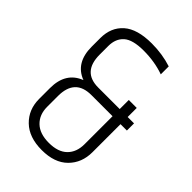

<svg xmlns="http://www.w3.org/2000/svg" viewBox="-204 -757 853 853"><g transform="rotate(45 222.5 -330.5)"><path d="M428 -364V-319H388V-143Q388 -76 345 -33Q302 10 222 10Q142 10 97.5 -33Q53 -76 53 -143V-211Q53 -310 133 -341Q54 -371 54 -472V-526Q54 -593 98 -632Q142 -671 233 -671Q299 -671 358 -652V-602Q299 -623 230 -623Q161 -623 132.5 -597.5Q104 -572 104 -526V-472Q104 -364 203 -364H338V-421H388V-364ZM338 -143V-319H205Q103 -319 103 -211V-143Q103 -94 133.5 -64.5Q164 -35 221.5 -35Q279 -35 308.5 -64Q338 -93 338 -143Z"/></g></svg>

Font: Khand Light
Style: Regular
Weight: 300
Designer: Devanagari: Sanchit Sawaria, Jyotish Sonowal; Latin: Satya Rajpurohit
Foundry: Indian Type Foundry
Version: Version 1.101;PS 1.0;hotconv 1.0.78;makeotf.lib2.5.61930; tt